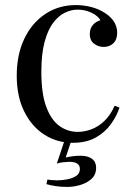

<svg xmlns="http://www.w3.org/2000/svg" viewBox="-20 -549 526 757"><path d="M279 -529Q311 -529 341 -521Q371 -513 395 -497Q418 -482 430 -462.5Q442 -443 442 -420Q442 -393 427 -378.5Q412 -364 389 -364Q367 -364 350.5 -377Q334 -390 334 -414Q334 -437 346.5 -451Q359 -465 376 -469Q366 -487 340.5 -499Q315 -511 286 -511Q261 -511 236 -499Q211 -487 190 -459.5Q169 -432 156 -384.5Q143 -337 143 -266Q143 -178 163 -126Q183 -74 215.5 -51.5Q248 -29 287 -29Q313 -29 340 -39Q367 -49 391 -71.5Q415 -94 432 -132L451 -125Q441 -93 418 -60.5Q395 -28 358 -7Q321 14 267 14Q205 14 155 -18Q105 -50 75.5 -109.5Q46 -169 46 -251Q46 -333 75.5 -395.5Q105 -458 158 -493.5Q211 -529 279 -529ZM265 -6 239 72Q252 69 267 67Q282 65 298 65Q326 65 342.5 77Q359 89 359 112Q359 140 340.5 156.5Q322 173 296 180.5Q270 188 246 188Q218 188 197.5 184.5Q177 181 163 177L167 159Q172 160 182.5 161Q193 162 205 162Q225 162 245.5 158Q266 154 280.5 144.5Q295 135 295 117Q295 89 253 89Q245 89 230 90.5Q215 92 204 96L238 -6Z"/></svg>

Font: Playfair Display
Style: Regular
Weight: 400
Designer: Claus Eggers Sørensen
Foundry: Claus Eggers Sørensen
Version: Version 1.203